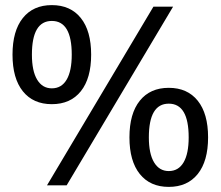

<svg xmlns="http://www.w3.org/2000/svg" viewBox="-20 -726 864 752"><path d="M183 -318Q110 -318 69.5 -368.5Q29 -419 29 -512Q29 -605 69.5 -655.5Q110 -706 183 -706Q256 -706 296.5 -655.5Q337 -605 337 -512Q337 -419 296.5 -368.5Q256 -318 183 -318ZM164 0 581 -700H658L241 0ZM183 -380Q221 -380 241 -414Q261 -448 261 -512Q261 -644 183 -644Q105 -644 105 -512Q105 -448 125.5 -414Q146 -380 183 -380ZM641 6Q568 6 527.5 -44.5Q487 -95 487 -188Q487 -281 527.5 -331.5Q568 -382 641 -382Q714 -382 754.5 -331.5Q795 -281 795 -188Q795 -95 754.5 -44.5Q714 6 641 6ZM641 -56Q679 -56 699 -90Q719 -124 719 -188Q719 -320 641 -320Q563 -320 563 -188Q563 -124 583.5 -90Q604 -56 641 -56Z"/></svg>

Font: Hedvig Letters Sans
Style: Regular
Weight: 400
Designer: Alexander Örn & Tor Weibull
Foundry: Kanon Foundry
Version: Version 1.000; ttfautohint (v1.8.4.7-5d5b)